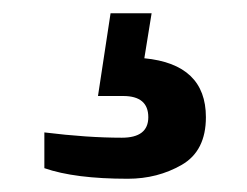

<svg xmlns="http://www.w3.org/2000/svg" viewBox="-20 -59 373 290"><path d="M209 -39 198 29Q291 38 291 118Q291 169 254.5 190Q218 211 173 211Q93 211 47 195V141Q112 149 164 149Q204 149 204 118Q204 86 166 86H128L147 -39Z"/></svg>

Font: Archicoco
Style: Regular
Weight: 400
Designer: Hector Gatti
Foundry: Hector Gatti
Version: 1.002